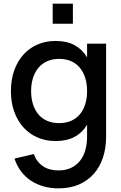

<svg xmlns="http://www.w3.org/2000/svg" viewBox="-20 -780 664 1055"><path d="M269.5 -649.5V-760H380.5V-649.5ZM285 -555Q348 -555 390.5 -531.5Q433 -508 458.5 -465V-540H563V-28.5Q563 33 546 85Q529 137 495.8 174.8Q462.5 212.5 413.8 233.8Q365 255 301.5 255Q258 255 219.8 244.2Q181.5 233.5 150.2 213Q119 192.5 96 162Q73 131.5 59.5 91.5L165.5 66.5Q182 110.5 216.5 133.5Q251 156.5 301.5 156.5Q340 156.5 369.2 143Q398.5 129.5 418.5 105Q438.5 80.5 448.5 46.2Q458.5 12 458.5 -30V-94.5Q433 -51.5 390.2 -28.2Q347.5 -5 285 -5Q231.5 -5 186.5 -24.5Q141.5 -44 109 -79.8Q76.5 -115.5 58.2 -166.2Q40 -217 40 -279.5Q40 -343 58.5 -394Q77 -445 109.5 -480.8Q142 -516.5 187 -535.8Q232 -555 285 -555ZM305 -103.5Q342 -103.5 370.5 -116Q399 -128.5 418.5 -151.5Q438 -174.5 448.2 -207Q458.5 -239.5 458.5 -279.5Q458.5 -321 447.8 -353.8Q437 -386.5 417.2 -409.5Q397.5 -432.5 369 -444.5Q340.5 -456.5 305 -456.5Q269 -456.5 240.2 -444Q211.5 -431.5 191.8 -408.2Q172 -385 161.5 -352.2Q151 -319.5 151 -279.5Q151 -238.5 161.8 -205.8Q172.5 -173 192.2 -150.2Q212 -127.5 240.5 -115.5Q269 -103.5 305 -103.5Z"/></svg>

Font: Vela Sans SemBd
Style: Regular
Weight: 600
Designer: Principal design: Mikhail Sharanda - project Manrope.
Design modification: Ravid Balaliev
Foundry: Mikhail Sharanda
Version: Version 1.001